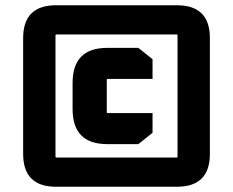

<svg xmlns="http://www.w3.org/2000/svg" viewBox="-20 -710 886 730"><path d="M68 -125V-565Q68 -690 193 -690H653Q778 -690 778 -565V-125Q778 0 653 0H193Q68 0 68 -125ZM191 -115Q191 -111 195 -111H651Q655 -111 655 -115V-575Q655 -579 651 -579H195Q191 -579 191 -575ZM256 -295V-395Q256 -528 388 -528H506L560 -485V-410H390Q386 -410 386 -406V-284Q386 -280 390 -280H560V-205L506 -162H388Q256 -162 256 -295Z"/></svg>

Font: Oxanium ExtraLight ExtraBold
Style: Regular
Weight: 800
Version: Version 2.000